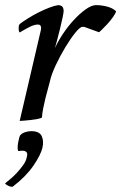

<svg xmlns="http://www.w3.org/2000/svg" viewBox="-23 -462 474 751"><path d="M58 65Q67 57 78.5 54Q90 51 99 51Q131 51 140 70Q149 89 143 116Q136 145 107 187Q78 229 27 268Q21 270 10 265Q-1 260 -3 255Q3 250 16 239.5Q29 229 42.5 214.5Q56 200 67.5 184Q79 168 82 152Q85 140 82 135Q79 130 73 128.5Q67 127 60 127.5Q53 128 49 129Q46 126 46 116Q46 106 48 95Q50 84 52.5 75.5Q55 67 58 65ZM172 -143Q170 -134 165 -116.5Q160 -99 155 -79Q150 -59 146 -38.5Q142 -18 141 -2Q136 1 123 3.5Q110 6 96 7.5Q82 9 70 10Q58 11 54 11L137 -345Q139 -353 136.5 -359.5Q134 -366 125 -366Q111 -366 91.5 -356Q72 -346 54 -335Q50 -339 50 -351Q50 -359 51 -362Q52 -365 54 -368Q67 -378 87 -390.5Q107 -403 128 -413.5Q149 -424 169.5 -432Q190 -440 206 -442Q212 -442 218.5 -438Q225 -434 226 -420Q226 -414 222 -394Q218 -374 212 -350.5Q206 -327 200.5 -305.5Q195 -284 192 -274Q203 -299 222.5 -328.5Q242 -358 265 -383Q288 -408 311.5 -425Q335 -442 353 -442Q373 -442 395 -436.5Q417 -431 431 -418Q429 -409 418.5 -394.5Q408 -380 396 -367Q384 -354 374.5 -345Q365 -336 364 -336L306 -357H300Q290 -357 271.5 -334Q253 -311 233 -278Q213 -245 195.5 -208Q178 -171 172 -143Z"/></svg>

Font: Lusitana
Style: Italic
Weight: 400
Italic angle: -12°
Designer: Ana Paula Megda
Foundry: Ana Paula Megda
Version: Version 1.000; ttfautohint (v1.1) -l 8 -r 50 -G 200 -x 14 -D